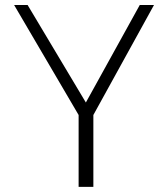

<svg xmlns="http://www.w3.org/2000/svg" viewBox="-20 -730 657 750"><path d="M344.7 0V-280.8L581.5 -710.4H525.9L315.4 -329.6L87.9 -710.4H35.2L287.1 -280.8V0Z"/></svg>

Font: My Font
Style: ExtraLight
Weight: 500
Designer: Vernon Adams
Foundry: newtypography
Version: Version 0.001